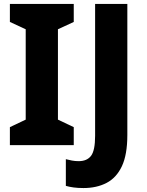

<svg xmlns="http://www.w3.org/2000/svg" viewBox="-20 -734 741 971"><path d="M353 0H30V-91L110 -129V-586L30 -623V-714H353V-623L273 -586V-129L353 -91ZM402 217Q374 217 352 214Q330 211 313 206V71Q328 75 344 78Q360 81 378 81Q420 81 440.5 54Q461 27 461 -47V-714H624V-52Q624 48 596.5 106.5Q569 165 519 191Q469 217 402 217Z"/></svg>

Font: Noto Sans Gurmukhi SemiCondensed ExtraBold
Style: Regular
Weight: 800
Width: 4
Designer: Jelle Bosma - Monotype Design Team
Foundry: Monotype Imaging Inc.
Version: Version 2.004; ttfautohint (v1.8.4.7-5d5b)